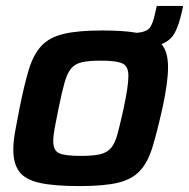

<svg xmlns="http://www.w3.org/2000/svg" viewBox="-20 -621 639 649"><path d="M249 8Q162 8 113.5 -3Q65 -14 45 -41Q25 -68 25 -115Q25 -142 31 -176Q37 -210 46 -255Q62 -335 77.5 -386Q93 -437 120 -466Q147 -495 195.5 -506.5Q244 -518 325 -518Q399 -518 443 -510Q475 -513 486 -527Q497 -541 504 -575L510 -601H599L595 -582Q585 -537 571 -510.5Q557 -484 526 -472Q548 -446 548 -394Q548 -342 529 -255Q511 -175 495.5 -124Q480 -73 453.5 -44Q427 -15 379.5 -3.5Q332 8 249 8ZM254 -94Q294 -94 318 -99.5Q342 -105 355.5 -121Q369 -137 377.5 -169Q386 -201 398 -255Q406 -293 410 -320Q414 -347 414 -365Q414 -397 394 -406.5Q374 -416 321 -416Q280 -416 256.5 -410.5Q233 -405 220 -389Q207 -373 198 -341Q189 -309 178 -255Q170 -216 165 -189Q160 -162 160 -144Q160 -112 180 -103Q200 -94 254 -94Z"/></svg>

Font: Saira SemiBold
Style: Italic
Weight: 600
Italic angle: -12°
Designer: Hector Gatti with collaboration of the Omnibus-Type team
Foundry: Omnibus-Type
Version: Version 1.100; ttfautohint (v1.8.3)